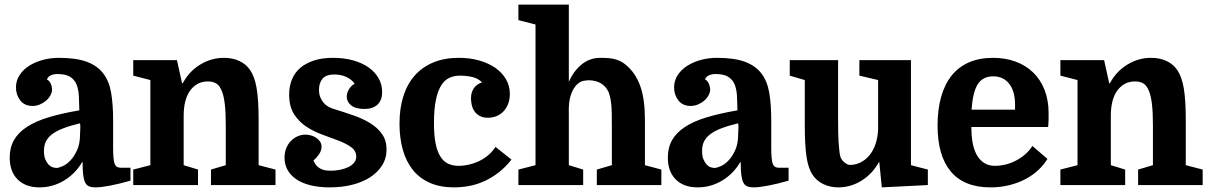

<svg xmlns="http://www.w3.org/2000/svg" viewBox="-20 -800 5228 830"><path d="M22 -119Q22 -58 56.5 -24Q91 10 151 10Q207 10 256 -19Q305 -48 335 -99H337Q337 -66 339.5 -45Q342 -24 348 -11.5Q354 1 365 5.5Q376 10 393 10Q416 10 455.5 2.5Q495 -5 544 -19V-75H501Q481 -75 475 -93.5Q469 -112 469 -162V-281Q469 -348 460.5 -398.5Q452 -449 426.5 -482.5Q401 -516 355 -533Q309 -550 234 -550Q200 -550 167 -541.5Q134 -533 107.5 -516.5Q81 -500 65 -476Q49 -452 49 -422Q49 -390 67.5 -366Q86 -342 121 -342Q137 -342 152.5 -348.5Q168 -355 179.5 -365Q191 -375 198 -388Q205 -401 205 -413Q205 -417 204 -423Q203 -429 200.5 -435.5Q198 -442 194 -447.5Q190 -453 183 -456Q187 -469 200 -474.5Q213 -480 228 -480Q265 -480 284.5 -467Q304 -454 312 -432Q320 -410 321 -381.5Q322 -353 323 -323Q247 -310 190.5 -293Q134 -276 96.5 -251.5Q59 -227 40.5 -194.5Q22 -162 22 -119ZM224 -74Q217 -74 207.5 -77Q198 -80 190 -88.5Q182 -97 176 -111Q170 -125 170 -148Q170 -171 178.5 -188.5Q187 -206 205.5 -220Q224 -234 254 -245.5Q284 -257 326 -267Q328 -255 327 -242Q326 -229 326 -220Q326 -179 313.5 -151.5Q301 -124 284.5 -106.5Q268 -89 250.5 -81.5Q233 -74 224 -74Z M630 -454V-86L556 -67V0H836V-67L774 -86V-301Q774 -333 780.5 -360Q787 -387 800.5 -406.5Q814 -426 833.5 -437Q853 -448 879 -448Q900 -448 915 -439Q930 -430 940 -404Q944 -393 947 -379.5Q950 -366 952 -348Q954 -330 955 -307.5Q956 -285 956 -257V-86L892 -67V0H1171V-67L1098 -86V-281Q1098 -368 1089.5 -418Q1081 -468 1062 -496Q1045 -522 1015.5 -536Q986 -550 948 -550Q893 -550 845 -520.5Q797 -491 770 -440H767L745 -540H556V-473Z M1409 -62Q1388 -62 1375.5 -66.5Q1363 -71 1355 -77.5Q1347 -84 1342.5 -91.5Q1338 -99 1335 -106Q1346 -115 1358 -131.5Q1370 -148 1370 -166Q1370 -178 1363.5 -188Q1357 -198 1347 -204.5Q1337 -211 1324.5 -214.5Q1312 -218 1300 -218Q1283 -218 1267 -211Q1251 -204 1238 -191Q1225 -178 1217.5 -159.5Q1210 -141 1210 -118Q1210 -89 1223 -65.5Q1236 -42 1261 -25Q1286 -8 1322.5 1Q1359 10 1406 10Q1457 10 1501.5 -1Q1546 -12 1579 -33Q1612 -54 1631.5 -84.5Q1651 -115 1651 -154Q1651 -193 1631.5 -220.5Q1612 -248 1580.5 -267.5Q1549 -287 1508.5 -301Q1468 -315 1426 -328Q1412 -332 1400 -338.5Q1388 -345 1379 -355.5Q1370 -366 1364.5 -380Q1359 -394 1359 -412Q1359 -442 1374.5 -460Q1390 -478 1425 -478Q1456 -478 1479 -466.5Q1502 -455 1513 -438Q1498 -430 1488.5 -414Q1479 -398 1479 -382Q1479 -360 1498 -344.5Q1517 -329 1556 -329Q1591 -329 1611.5 -347.5Q1632 -366 1632 -402Q1632 -434 1617 -461Q1602 -488 1574 -508Q1546 -528 1506.5 -539Q1467 -550 1419 -550Q1373 -550 1337.5 -538.5Q1302 -527 1278 -506.5Q1254 -486 1242 -456.5Q1230 -427 1230 -391Q1230 -339 1251.5 -306Q1273 -273 1305 -252Q1337 -231 1375 -217.5Q1413 -204 1445 -191.5Q1477 -179 1498.5 -163.5Q1520 -148 1520 -123Q1520 -108 1510.5 -96.5Q1501 -85 1485.5 -77.5Q1470 -70 1450 -66Q1430 -62 1409 -62Z M1964 -550Q1901 -550 1853 -530Q1805 -510 1772.5 -473Q1740 -436 1723.5 -383.5Q1707 -331 1707 -266Q1707 -203 1721.5 -152Q1736 -101 1765 -65Q1794 -29 1838.5 -9.5Q1883 10 1942 10Q1975 10 2008 4Q2041 -2 2073 -16.5Q2105 -31 2135 -54Q2165 -77 2191 -110L2122 -165Q2107 -142 2087.5 -126.5Q2068 -111 2046.5 -101.5Q2025 -92 2003.5 -87.5Q1982 -83 1964 -83Q1938 -83 1918 -92Q1898 -101 1884 -123Q1870 -145 1863 -180Q1856 -215 1856 -268Q1856 -329 1864.5 -369Q1873 -409 1888 -432Q1903 -455 1923.5 -464Q1944 -473 1968 -473Q1997 -473 2022 -467Q2047 -461 2064 -444Q2040 -436 2028 -418Q2016 -400 2016 -375Q2016 -363 2019 -348Q2022 -333 2030 -320.5Q2038 -308 2052.5 -299.5Q2067 -291 2090 -291Q2108 -291 2125 -297.5Q2142 -304 2155 -317Q2168 -330 2176 -349.5Q2184 -369 2184 -394Q2184 -429 2167 -458Q2150 -487 2120 -507.5Q2090 -528 2050 -539Q2010 -550 1964 -550Z M2625 -257V-86L2560 -67V0H2839V-67L2768 -86V-281Q2768 -368 2749.5 -423Q2731 -478 2694 -512Q2683 -523 2670.5 -530.5Q2658 -538 2644 -542.5Q2630 -547 2613 -548.5Q2596 -550 2575 -550Q2530 -550 2495 -522Q2460 -494 2439 -446V-780H2221V-713L2295 -694V-86L2221 -67V0H2501V-67L2439 -86V-305Q2437 -359 2447.5 -389Q2458 -419 2473 -433.5Q2488 -448 2502.5 -450.5Q2517 -453 2525 -453Q2555 -453 2576.5 -440.5Q2598 -428 2610 -404Q2614 -394 2617 -382Q2620 -370 2622 -353Q2624 -336 2624.5 -312.5Q2625 -289 2625 -257Z M2867 -119Q2867 -58 2901.5 -24Q2936 10 2996 10Q3052 10 3101 -19Q3150 -48 3180 -99H3182Q3182 -66 3184.5 -45Q3187 -24 3193 -11.5Q3199 1 3210 5.5Q3221 10 3238 10Q3261 10 3300.5 2.5Q3340 -5 3389 -19V-75H3346Q3326 -75 3320 -93.5Q3314 -112 3314 -162V-281Q3314 -348 3305.5 -398.5Q3297 -449 3271.5 -482.5Q3246 -516 3200 -533Q3154 -550 3079 -550Q3045 -550 3012 -541.5Q2979 -533 2952.5 -516.5Q2926 -500 2910 -476Q2894 -452 2894 -422Q2894 -390 2912.5 -366Q2931 -342 2966 -342Q2982 -342 2997.5 -348.5Q3013 -355 3024.5 -365Q3036 -375 3043 -388Q3050 -401 3050 -413Q3050 -417 3049 -423Q3048 -429 3045.5 -435.5Q3043 -442 3039 -447.5Q3035 -453 3028 -456Q3032 -469 3045 -474.5Q3058 -480 3073 -480Q3110 -480 3129.5 -467Q3149 -454 3157 -432Q3165 -410 3166 -381.5Q3167 -353 3168 -323Q3092 -310 3035.5 -293Q2979 -276 2941.5 -251.5Q2904 -227 2885.5 -194.5Q2867 -162 2867 -119ZM3069 -74Q3062 -74 3052.5 -77Q3043 -80 3035 -88.5Q3027 -97 3021 -111Q3015 -125 3015 -148Q3015 -171 3023.5 -188.5Q3032 -206 3050.5 -220Q3069 -234 3099 -245.5Q3129 -257 3171 -267Q3173 -255 3172 -242Q3171 -229 3171 -220Q3171 -179 3158.5 -151.5Q3146 -124 3129.5 -106.5Q3113 -89 3095.5 -81.5Q3078 -74 3069 -74Z M3603 -283V-540H3394V-473L3459 -454V-259Q3459 -173 3466.5 -122.5Q3474 -72 3493 -44Q3510 -18 3539.5 -4Q3569 10 3604 10Q3658 10 3705 -19.5Q3752 -49 3780 -100H3781L3792 10L3991 0V-67L3918 -86V-540H3695V-473L3776 -454V-239Q3774 -203 3764 -175Q3754 -147 3737.5 -127.5Q3721 -108 3699.5 -97.5Q3678 -87 3654 -87Q3644 -87 3628.5 -99.5Q3613 -112 3610 -136Q3609 -146 3607.5 -158Q3606 -170 3605 -187Q3604 -204 3603.5 -227.5Q3603 -251 3603 -283Z M4179 -251H4511Q4513 -275 4513 -287Q4513 -299 4513 -311Q4513 -367 4495.5 -411.5Q4478 -456 4446.5 -486.5Q4415 -517 4371 -533.5Q4327 -550 4273 -550Q4214 -550 4169 -530.5Q4124 -511 4094 -473.5Q4064 -436 4048.5 -381.5Q4033 -327 4033 -258Q4033 -193 4047 -143.5Q4061 -94 4089.5 -59.5Q4118 -25 4161 -7.5Q4204 10 4261 10Q4305 10 4343 0.5Q4381 -9 4412.5 -25.5Q4444 -42 4468 -64.5Q4492 -87 4508 -113L4443 -169Q4428 -146 4408.5 -130Q4389 -114 4367.5 -103.5Q4346 -93 4324 -88Q4302 -83 4282 -83Q4253 -83 4233 -96.5Q4213 -110 4201 -133Q4189 -156 4184 -186.5Q4179 -217 4179 -251ZM4274 -470Q4317 -470 4342.5 -438Q4368 -406 4368 -346V-326H4180Q4185 -401 4206.5 -435.5Q4228 -470 4274 -470Z M4638 -454V-86L4564 -67V0H4844V-67L4782 -86V-301Q4782 -333 4788.5 -360Q4795 -387 4808.5 -406.5Q4822 -426 4841.5 -437Q4861 -448 4887 -448Q4908 -448 4923 -439Q4938 -430 4948 -404Q4952 -393 4955 -379.5Q4958 -366 4960 -348Q4962 -330 4963 -307.5Q4964 -285 4964 -257V-86L4900 -67V0H5179V-67L5106 -86V-281Q5106 -368 5097.5 -418Q5089 -468 5070 -496Q5053 -522 5023.5 -536Q4994 -550 4956 -550Q4901 -550 4853 -520.5Q4805 -491 4778 -440H4775L4753 -540H4564V-473Z"/></svg>

Font: GradeGX
Style: Regular
Weight: 100
Width: 1
Designer: Adam Twardoch
Foundry: Adam Twardoch
Version: Version 2.002; DEVELOPMENT